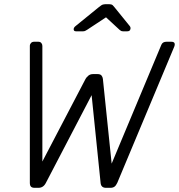

<svg xmlns="http://www.w3.org/2000/svg" viewBox="-20 -900 857 920"><path d="M146 0Q134 0 128.5 -5.5Q123 -11 123 -24V-680Q123 -688 128.5 -694Q134 -700 144 -700H163Q173 -700 178 -694Q183 -688 183 -680V-126L390 -522Q395 -531 404 -538Q413 -545 426 -545H447Q461 -545 466.5 -538Q472 -531 473 -522L515 -116L753 -685Q759 -700 778 -700H800Q814 -700 816.5 -692.5Q819 -685 814 -674L542 -24Q536 -11 528.5 -5.5Q521 0 509 0H488Q476 0 469.5 -6Q463 -12 462 -24L419 -444L200 -24Q194 -12 185 -6Q176 0 164 0ZM344 -750Q333 -750 333 -760Q333 -768 342 -775L454 -866Q467 -877 474.5 -878.5Q482 -880 489 -880H499Q507 -880 513.5 -878.5Q520 -877 528 -866L601 -776Q607 -769 605 -761Q603 -750 590 -750H570Q564 -750 560 -752Q556 -754 553 -757L488 -817L397 -757Q392 -754 388 -752Q384 -750 378 -750Z"/></svg>

Font: Rubik Light
Style: Italic
Weight: 300
Italic angle: -12°
Designer: Hubert and Fischer
Foundry: Hubert and Fischer
Version: Version 2.300;gftools[0.9.30]